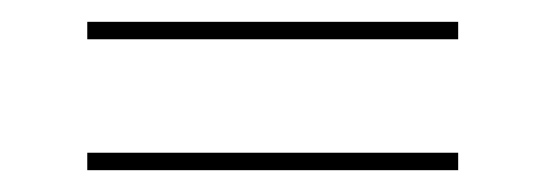

<svg xmlns="http://www.w3.org/2000/svg" viewBox="-20 -388 500 176"><path d="M60 -232V-248H400V-232ZM60 -352V-368H400V-352Z"/></svg>

Font: Kalnia Glaze Thin Thin
Style: Regular
Weight: 250
Version: Version 1.110